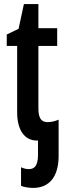

<svg xmlns="http://www.w3.org/2000/svg" viewBox="-20 -680 323 940"><path d="M142 240C224 240 267 182 267 83V-94C248 -86 230 -82 213 -82C179 -82 168 -106 168 -150V-455H260V-542H168V-660H97L71 -539L13 -511V-455H64V-129C64 -47 98 8 160 8H166V78C166 130 150 148 121 148C109 148 96 145 83 139V230C96 236 123 240 142 240Z"/></svg>

Font: Noto Sans Display Condensed Medium
Style: Regular
Weight: 500
Width: 3
Designer: Monotype Design Team
Foundry: Monotype Imaging Inc.
Version: Version 1.900